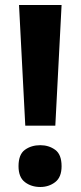

<svg xmlns="http://www.w3.org/2000/svg" viewBox="-20 -734 322 767"><path d="M201 -232H81L56 -714H226ZM54 -70Q54 -117 79.5 -135.5Q105 -154 141 -154Q175 -154 200.5 -135.5Q226 -117 226 -70Q226 -26 200.5 -6.5Q175 13 141 13Q105 13 79.5 -6.5Q54 -26 54 -70Z"/></svg>

Font: Noto Sans Symbols
Style: Bold
Weight: 700
Version: Version 2.002